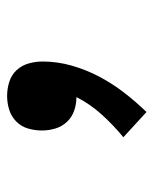

<svg xmlns="http://www.w3.org/2000/svg" viewBox="34 -261 432 540"><g transform="rotate(-90 250.0 9.0)"><path d="M205 205 134 140Q168 112 197.5 79.5Q227 47 247 8Q227 8 208.5 1.5Q190 -5 177 -19Q164 -33 158.5 -51.5Q153 -70 153 -89Q153 -109 158.5 -128Q164 -147 178 -161Q192 -175 211 -181Q230 -187 250 -187Q270 -187 289.5 -181Q309 -175 322.5 -160.5Q336 -146 341.5 -126.5Q347 -107 347 -87Q347 -46 335.5 -5.5Q324 35 304.5 72Q285 109 259.5 142Q234 175 205 205Z"/></g></svg>

Font: Iosevka Slab
Style: Bold
Weight: 700
Monospace: yes
Designer: Belleve Invis
Foundry: Belleve Invis
Version: Version 11.1.1; ttfautohint (v1.8.3)